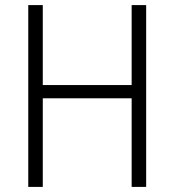

<svg xmlns="http://www.w3.org/2000/svg" viewBox="-20 -734 685 754"><path d="M554 0H497V-348H148V0H91V-714H148V-400H497V-714H554Z"/></svg>

Font: Noto Sans Gurmukhi SemiCondensed Light
Style: Regular
Weight: 300
Width: 4
Designer: Jelle Bosma - Monotype Design Team
Foundry: Monotype Imaging Inc.
Version: Version 2.004; ttfautohint (v1.8.4.7-5d5b)